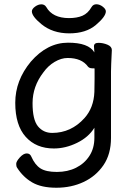

<svg xmlns="http://www.w3.org/2000/svg" viewBox="-20 -690 620 891"><path d="M471.2 -637.2Q471.2 -613.3 425 -574.2Q378.9 -535.2 301.5 -535.2Q224.1 -535.2 171.9 -578.1Q127.9 -614.3 127.9 -637.2Q127.9 -648.4 142.6 -659.2Q157.2 -669.9 172.1 -669.9Q187 -669.9 194.8 -657.2Q223.6 -606.4 299.8 -606Q336.9 -606 362.5 -616.9Q388.2 -627.9 404.8 -657.2Q412.6 -670.4 427.7 -670.2Q442.9 -669.9 457 -658.9Q471.2 -647.9 471.2 -637.2ZM499 -457Q495.1 -380.9 495.1 -357.9V-49.8Q495.1 25.4 460 76.7Q424.8 127.9 367.9 154.5Q311 181.2 241.5 181.2Q171.9 181.2 129.4 156.5Q86.9 131.8 59.1 87.9Q55.2 82 55.2 70.6Q55.2 59.1 72 40.5Q88.9 22 104 22Q119.1 22 125 36.1Q142.1 75.2 168 91.6Q193.8 107.9 243.9 107.9Q293.9 107.9 333 88.4Q372.1 68.8 395 33.4Q418 -2 418 -50.8V-97.2Q391.1 -53.2 337.6 -27.1Q284.2 -1 230 -1Q147.9 -1 99.4 -54.9Q50.8 -108.9 50.8 -212.9Q50.8 -316.9 123 -403.8Q199.2 -491.7 295.2 -491.9Q391.1 -492.2 418 -446.8L416 -475.1Q416 -491.2 437 -491.2Q458 -491.2 478.5 -482.7Q499 -474.1 499 -458ZM418.9 -372.1Q419.9 -373 407.5 -373Q395 -373 388.2 -380.9Q359.4 -420.9 293.9 -420.9Q264.2 -420.9 233.6 -402.8Q203.1 -384.8 181.2 -354Q131.3 -289.1 131.1 -211.9Q130.9 -134.8 156 -104Q181.2 -73.2 222.2 -73.2Q310.1 -73.2 372.1 -142.1Q415 -189.9 418 -263.2Q418.9 -290 418.9 -324.2Z"/></svg>

Font: LXGW WenKai Screen R
Style: Regular
Weight: 400
Designer: Fontworks Inc.
Version: Version 1.235;May 31, 2022